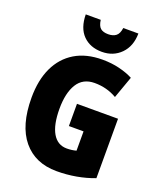

<svg xmlns="http://www.w3.org/2000/svg" viewBox="-170 -1147 978 1169"><g transform="rotate(20 318.5 -562.0)"><path d="M316 -511H582V-126Q527 -105 465.5 -94Q404 -83 339 -83Q200 -83 121.5 -177.5Q43 -272 43 -452Q43 -566 81.5 -647.5Q120 -729 193 -773Q266 -817 371 -817Q430 -817 481 -804.5Q532 -792 570 -772L519 -629Q454 -667 375 -667Q299 -667 262.5 -608Q226 -549 226 -447Q226 -343 258 -288.5Q290 -234 350 -234Q382 -234 411 -242V-367H316ZM521 -1041Q520 -958 471.5 -909Q423 -860 349 -860Q273 -860 227 -906.5Q181 -953 180 -1041H277Q282 -1003 299 -988.5Q316 -974 349 -974Q380 -974 399 -988.5Q418 -1003 423 -1041Z"/></g></svg>

Font: Noto Sans Kannada UI Condensed Black
Style: Regular
Weight: 900
Width: 3
Designer: Jelle Bosma - Monotype Design Team
Foundry: Monotype Imaging Inc.
Version: Version 2.005; ttfautohint (v1.8.4.7-5d5b)